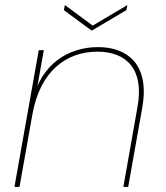

<svg xmlns="http://www.w3.org/2000/svg" viewBox="-20 -738 654 758"><path d="M37 0H57L153 -540H133ZM467 0H486L542 -315C571 -482 485 -552 367 -552C249 -552 141 -484 109 -340L108 -287C138 -456 241 -534 364 -534C483 -534 549 -461 523 -317ZM346 -637 236 -718 232 -698 342 -617 479 -698 483 -718Z"/></svg>

Font: Poppins Devanagari Thin
Style: Italic
Weight: 100
Italic angle: -10°
Designer: Ninad Kale (Devanagari), Jonny Pinhorn (Latin)
Foundry: Indian Type Foundry
Version: 4.005